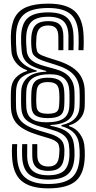

<svg xmlns="http://www.w3.org/2000/svg" viewBox="-20 -825 526 1055"><path d="M245 210Q146.8 210 98.1 169Q49.5 128 46 31Q45.2 14 45.4 -1.4Q45.5 -16.8 46.8 -33H74.5Q73.2 -16.8 73.2 -1.4Q73.2 14 73.8 31Q76 114.8 118 150.4Q160 186 245 186Q336 186 376.1 149.6Q416.2 113.2 417.8 29Q418.2 14.8 417.5 0.1Q416.8 -14.5 414.8 -30Q411.8 -55.2 400.8 -74.9Q389.8 -94.5 369.4 -108.8Q349 -123 317.8 -131.5V-137.5Q367.8 -148 392 -174.1Q416.2 -200.2 417.2 -241.5Q417.5 -253.8 417.8 -264.2Q418 -274.8 418 -284.5Q418 -294.2 417.9 -304.4Q417.8 -314.5 417.2 -326Q416 -378.5 385.9 -412.9Q355.8 -447.2 289 -468L231.5 -486Q206.8 -493.8 190.8 -502.2Q174.8 -510.8 166.1 -521.2Q157.5 -531.8 155.2 -545.8Q152 -565.8 151.4 -585.1Q150.8 -604.5 152.2 -624Q155.8 -669 177.6 -689Q199.5 -709 245.5 -709Q289.2 -709 308.6 -689.4Q328 -669.8 328.2 -626Q328.5 -609 328.4 -587.1Q328.2 -565.2 328.2 -549H300.8Q300.8 -565.2 300.8 -587.1Q300.8 -609 300.5 -626Q300 -656.5 286.8 -670.8Q273.5 -685 245.5 -685Q215.5 -685 199.6 -670.8Q183.8 -656.5 180.5 -624Q178.8 -604.5 178.4 -584.5Q178 -564.5 183.5 -544.5Q185.8 -537.2 192.1 -531.6Q198.5 -526 210 -520.9Q221.5 -515.8 239 -510L295.5 -492Q373.8 -467 408.9 -427.5Q444 -388 445.5 -326Q445.8 -314.5 445.9 -304.4Q446 -294.2 446 -284.5Q446 -274.8 445.9 -264.2Q445.8 -253.8 445.5 -241.5Q444.5 -200.8 420.1 -172.8Q395.8 -144.8 359 -136.2V-132.2Q395.8 -121 417.5 -91.2Q439.2 -61.5 443 -30Q445 -14.5 445.6 0.1Q446.2 14.8 446 29Q445 126 398.2 168Q351.5 210 245 210ZM245 162Q320.5 162 354.1 131.1Q387.8 100.2 389.5 29Q390 14.8 389.2 0.1Q388.5 -14.5 386.5 -30Q382.5 -61.8 367.5 -81.8Q352.5 -101.8 325.2 -114Q298 -126.2 256.5 -134L256.8 -138Q324 -141 355.8 -166.8Q387.5 -192.5 389 -241.5Q389.5 -252.8 389.6 -263Q389.8 -273.2 389.8 -283.2Q389.8 -293.2 389.6 -303.9Q389.5 -314.5 389 -326Q387.8 -369.2 363 -400Q338.2 -430.8 282.5 -446L224 -462Q191.8 -471 171.1 -482.2Q150.5 -493.5 140 -508.8Q129.5 -524 127 -544.8Q125 -565 124 -584.8Q123 -604.5 124 -624Q127 -682.2 155.2 -707.6Q183.5 -733 245.5 -733Q303.2 -733 329.4 -707.9Q355.5 -682.8 356.2 -626Q356.5 -609 356.1 -587.1Q355.8 -565.2 355.8 -549H383.5Q384.8 -565.2 384.6 -587.1Q384.5 -609 384 -626Q382.2 -696.5 349.4 -726.8Q316.5 -757 245.5 -757Q167.2 -757 132.5 -726.1Q97.8 -695.2 96 -624Q95.5 -604.5 96.2 -584.8Q97 -565 99 -545Q101.8 -517.5 114.5 -497.9Q127.2 -478.2 152.2 -464.5Q177.2 -450.8 216.5 -440L234.2 -435.2V-431.2Q165 -428.5 131.5 -399.4Q98 -370.2 96.5 -322Q96.2 -311 96 -300.9Q95.8 -290.8 95.8 -280.6Q95.8 -270.5 95.9 -260.1Q96 -249.8 96.5 -238Q98 -191.8 121.8 -168.2Q145.5 -144.8 203 -129L261.5 -113Q293.8 -104.2 314 -92.9Q334.2 -81.5 344.9 -66.2Q355.5 -51 358.5 -30.2Q360.8 -14.5 361.4 0.1Q362 14.8 361.5 29Q359.2 87.2 332.2 112.6Q305.2 138 245 138Q187.2 138 158.6 112.9Q130 87.8 129.2 31Q129 14 129.4 -1.4Q129.8 -16.8 129.8 -33H102Q101 -16.8 101.1 -1.4Q101.2 14 101.5 31Q103.2 101.5 138.6 131.8Q174 162 245 162ZM245 114Q201.2 114 179.4 94.4Q157.5 74.8 157.2 31Q157 14 157.1 -1.4Q157.2 -16.8 157.2 -33H184.8Q184.8 -16.8 184.8 -1.4Q184.8 14 185 31Q185.5 61.5 201.2 75.8Q217 90 245 90Q274 90 287.9 75.8Q301.8 61.5 305 29Q306.5 14.8 306.8 -0.2Q307 -15.2 302 -30.5Q299.8 -37.2 293 -43.5Q286.2 -49.8 274.6 -55.5Q263 -61.2 246.5 -66L190 -83Q111.5 -106.8 76.5 -141.5Q41.5 -176.2 40 -238Q39.8 -249.8 39.6 -260.1Q39.5 -270.5 39.5 -280.6Q39.5 -290.8 39.6 -300.9Q39.8 -311 40 -322Q41.2 -369.8 65.2 -396.5Q89.2 -423.2 128.5 -435V-439Q88.8 -453.2 66.6 -482.1Q44.5 -511 42.5 -545Q41.5 -565.2 40.4 -584.9Q39.2 -604.5 39.5 -624Q40.5 -688.8 61.2 -728.5Q82 -768.2 127 -786.6Q172 -805 245.5 -805Q343.8 -805 390 -764.1Q436.2 -723.2 439.5 -626Q440.2 -609 440.1 -587.1Q440 -565.2 438.8 -549H411Q412.2 -565.2 412.2 -587.1Q412.2 -609 411.8 -626Q409.5 -709.8 370 -745.4Q330.5 -781 245.5 -781Q151.2 -781 110.2 -744.6Q69.2 -708.2 67.8 -624Q67.5 -604.5 68.2 -584.8Q69 -565 70.8 -545Q73 -518.5 86.9 -498Q100.8 -477.5 124.8 -462.5Q148.8 -447.5 181.8 -437V-432Q132.2 -424.8 101 -401.4Q69.8 -378 68.2 -322Q68 -311 67.8 -300.9Q67.5 -290.8 67.5 -280.6Q67.5 -270.5 67.8 -260.1Q68 -249.8 68.2 -238Q69.5 -185.5 99.5 -156.2Q129.5 -127 196.5 -107L254 -90Q276.2 -83.5 292.2 -74.5Q308.2 -65.5 317.8 -54.4Q327.2 -43.2 330.2 -30.2Q333.8 -14.8 334 0Q334.2 14.8 333.2 29Q330 74.5 309.5 94.2Q289 114 245 114ZM234.2 -153Q179.2 -153 152.9 -173.2Q126.5 -193.5 124.5 -238Q124 -249 123.8 -259.2Q123.5 -269.5 123.5 -279.5Q123.5 -289.5 123.8 -300Q124 -310.5 124.5 -322Q126.5 -372 158.5 -394.5Q190.5 -417 256 -417Q307.8 -417 333.4 -393.6Q359 -370.2 361 -326Q361.5 -314.8 361.8 -304.6Q362 -294.5 362 -284.5Q362 -274.5 361.8 -264Q361.5 -253.5 361 -241.5Q359 -194.8 329.5 -173.9Q300 -153 234.2 -153ZM242.8 -176Q289 -176 310 -190.2Q331 -204.5 332.8 -241.5Q333.5 -253 333.8 -263.9Q334 -274.8 334 -285.1Q334 -295.5 333.8 -305.8Q333.5 -316 332.8 -326Q330.2 -364.8 309.2 -381.4Q288.2 -398 242.8 -398Q196.8 -398 175.9 -380.4Q155 -362.8 152.8 -322Q152 -310 151.8 -299.4Q151.5 -288.8 151.5 -278.8Q151.5 -268.8 151.8 -258.6Q152 -248.5 152.8 -238Q154.8 -204.8 175.8 -190.4Q196.8 -176 242.8 -176ZM242.8 -200Q211.8 -200 197.5 -208.8Q183.2 -217.5 181 -238Q180 -247.2 179.5 -256.6Q179 -266 179 -276.1Q179 -286.2 179.5 -297.5Q180 -308.8 181 -322Q183.2 -350 197.5 -362Q211.8 -374 242.8 -374Q273 -374 287.4 -362.9Q301.8 -351.8 304.5 -326Q305.5 -316.5 306 -306.6Q306.5 -296.8 306.5 -286.4Q306.5 -276 306 -264.9Q305.5 -253.8 304.5 -241.5Q302.8 -217.5 288.5 -208.8Q274.2 -200 242.8 -200Z"/></svg>

Font: Big Shoulders Inline Text Thin Black
Style: Regular
Weight: 900
Version: Version 2.002